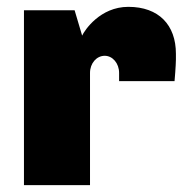

<svg xmlns="http://www.w3.org/2000/svg" viewBox="-20 -541 546 561"><path d="M355 -521C272 -521 227 -452 220 -437L198 -511H50V0H243V-328C243 -356 262 -378 286 -378C309 -378 328 -356 328 -328V-304H490L492 -329C493 -344 494 -359 494 -367V-384C494 -468 444 -521 355 -521Z"/></svg>

Font: Chivo Light
Style: Bold
Weight: 900
Designer: Hector Gatti
Foundry: Omnibus-Type
Version: Version 1.003;PS 001.003;hotconv 1.0.70;makeotf.lib2.5.58329